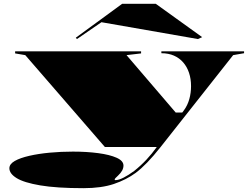

<svg xmlns="http://www.w3.org/2000/svg" viewBox="-20 -768 1295 1003"><path d="M416 215Q276 215 190.5 200.5Q105 186 67 162.5Q29 139 29 111Q29 89 57 73Q85 57 133 46Q181 35 240 29.5Q299 24 361 24Q433 24 493 32Q553 40 589 56Q625 72 625 97Q625 110 618 123Q611 136 597 149Q588 157 583.5 162Q579 167 579 170Q579 173 583 173Q600 173 625.5 160Q651 147 681 125Q716 97 745 66Q774 35 799 0H528L112 -480L59 -489V-500H717V-489L641 -480L898 -180H932L941 -192Q960 -218 969 -250.5Q978 -283 978 -318Q978 -356 967.5 -387.5Q957 -419 937 -442Q917 -465 888.5 -477.5Q860 -490 823 -490V-500H1255V-490L1198 -480L819 0Q782 47 749.5 80.5Q717 114 689 135Q640 171 575 193Q510 215 416 215ZM382 -564 376 -571 618 -748H794L1036 -574L1014 -564L510 -652Z"/></svg>

Font: Kalnia Expanded
Style: Bold
Weight: 700
Width: 7
Designer: Frida Medrano
Foundry: Frida Medrano
Version: Version 1.105